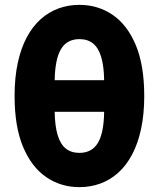

<svg xmlns="http://www.w3.org/2000/svg" viewBox="-20 -755 654 790"><path d="M306.8 15Q230.5 15 170.2 -26.2Q109.9 -67.5 74.9 -150.8Q40 -234 40 -360Q40 -436 53.1 -496.2Q66.1 -556.5 90 -601.2Q113.9 -646 147.1 -675.8Q180.2 -705.5 220.6 -720.2Q261 -735 306.8 -735Q383 -735 443.3 -694Q503.6 -653 538.6 -569.8Q573.5 -486.5 573.5 -360Q573.5 -284.5 560.4 -224.2Q547.4 -164 523.5 -119Q499.6 -74 466.4 -44.2Q433.2 -14.5 392.9 0.2Q352.5 15 306.8 15ZM306.8 -126Q358 -126 382.7 -166.9Q407.4 -207.9 408.5 -295H205Q205.9 -236.9 217.1 -199.5Q228.2 -162.1 250.4 -144.1Q272.6 -126 306.8 -126ZM205 -425H408.5Q407.6 -483.1 396.4 -520.5Q385.2 -557.9 363.1 -575.9Q340.9 -594 306.8 -594Q255.6 -594 231.1 -553.1Q206.5 -512.2 205 -425Z"/></svg>

Font: Geologica-Sharp
Style: Regular
Weight: 100
Designer: Sindre Bremnes, Frode Helland
Foundry: Monokrom Skriftforlag AS
Version: Version 1.010;gftools[0.9.28]